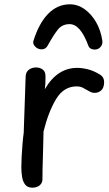

<svg xmlns="http://www.w3.org/2000/svg" viewBox="-20 -858 505 891"><path d="M99 -503Q100 -524 114 -534.5Q128 -545 147 -545Q165 -545 178 -535.5Q191 -526 191 -506Q191 -500 191 -490.5Q191 -481 190.5 -469.5Q190 -458 188 -444Q217 -494 254.5 -518.5Q292 -543 338 -543Q361 -543 387.5 -536.5Q414 -530 442 -513Q454 -506 459 -496Q464 -486 463 -472Q462 -450 449.5 -438.5Q437 -427 419 -427Q409 -427 400.5 -431Q392 -435 384 -440Q374 -446 363 -451.5Q352 -457 335 -457Q276 -457 240.5 -398.5Q205 -340 182 -248Q181 -214 180.5 -184.5Q180 -155 179 -128Q178 -101 177.5 -76Q177 -51 177 -27Q177 -14 170.5 -5Q164 4 153.5 8.5Q143 13 131 13Q109 13 98 0Q87 -13 83 -34.5Q79 -56 79 -81Q79 -101 80.5 -131Q82 -161 84.5 -191Q87 -221 90 -241ZM419 -628Q409 -628 401 -632.5Q393 -637 390 -646Q371 -697 349.5 -721.5Q328 -746 303 -746Q268 -746 247.5 -719.5Q227 -693 201 -646Q196 -637 189 -633Q182 -629 173 -629Q156 -629 143.5 -641.5Q131 -654 135 -668Q161 -751 204 -794.5Q247 -838 304 -838Q341 -838 372.5 -815.5Q404 -793 426 -755Q448 -717 455 -668Q457 -652 446.5 -640Q436 -628 419 -628Z"/></svg>

Font: Playpen Sans
Style: Regular
Weight: 400
Designer: Laura Meseguer, Veronika Burian, José Scaglione, Kostas Bartsokas, Vera Evstafieva, Tom Grace, Yorlmar Campos
Foundry: TypeTogether
Version: Version 2.000